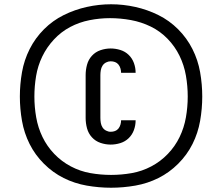

<svg xmlns="http://www.w3.org/2000/svg" viewBox="-20 -792 1040 899"><path d="M498 -115Q474 -115 450.5 -123Q427 -131 410.5 -149Q394 -167 387.5 -191Q381 -215 381 -240V-440Q381 -465 387.5 -489Q394 -513 410.5 -531Q427 -549 450.5 -557Q474 -565 498 -565Q521 -565 543.5 -558Q566 -551 582.5 -535Q599 -519 607 -497Q615 -475 615 -452Q615 -452 615 -451.5Q615 -451 615 -451H547Q547 -451 547 -451Q547 -451 547 -451Q547 -461 544 -471.5Q541 -482 534.5 -490Q528 -498 518.5 -501.5Q509 -505 498 -505Q487 -505 476.5 -499.5Q466 -494 460 -484.5Q454 -475 452 -463.5Q450 -452 450 -440V-240Q450 -228 452 -216.5Q454 -205 460 -195.5Q466 -186 476.5 -180.5Q487 -175 498 -175Q509 -175 518.5 -178.5Q528 -182 534.5 -190Q541 -198 544 -208.5Q547 -219 547 -229Q547 -229 547 -229Q547 -229 547 -229H615Q615 -229 615 -228.5Q615 -228 615 -228Q615 -205 607 -183Q599 -161 582.5 -145Q566 -129 543.5 -122Q521 -115 498 -115ZM500 87Q443 87 386 77Q329 67 278 41.5Q227 16 185.5 -25.5Q144 -67 118.5 -118Q93 -169 83 -226Q73 -283 73 -340Q73 -397 83 -454Q93 -511 119 -562.5Q145 -614 186 -655Q227 -696 278.5 -721.5Q330 -747 386.5 -759.5Q443 -772 500 -772Q557 -772 613.5 -759.5Q670 -747 721.5 -721.5Q773 -696 814 -655Q855 -614 881 -562.5Q907 -511 917 -454Q927 -397 927 -340Q927 -283 917 -226Q907 -169 881.5 -118Q856 -67 814.5 -25.5Q773 16 722 41.5Q671 67 614 77Q557 87 500 87ZM500 27Q549 27 597 18.5Q645 10 688.5 -13Q732 -36 766 -71.5Q800 -107 821 -150.5Q842 -194 850.5 -242.5Q859 -291 859 -340Q859 -389 850.5 -438Q842 -487 820.5 -531Q799 -575 764.5 -610.5Q730 -646 686 -667.5Q642 -689 593 -698Q544 -707 495 -707Q447 -707 399 -697.5Q351 -688 308.5 -665.5Q266 -643 232.5 -607Q199 -571 178 -527.5Q157 -484 149 -436Q141 -388 141 -340Q141 -291 149.5 -242.5Q158 -194 179 -150.5Q200 -107 234 -71.5Q268 -36 311.5 -13Q355 10 403 18.5Q451 27 500 27Z"/></svg>

Font: Zed Sans Semibold
Style: Regular
Weight: 600
Designer: Belleve Invis
Foundry: Belleve Invis
Version: Version 1.0.0; ttfautohint (v1.8.4)